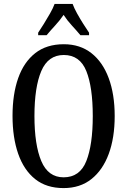

<svg xmlns="http://www.w3.org/2000/svg" viewBox="-20 -951 651 981"><path d="M305 10Q217 10 159.5 -36Q102 -82 73 -165Q44 -248 44 -359Q44 -470 73 -552Q102 -634 160 -679.5Q218 -725 306 -725Q389 -725 447 -679.5Q505 -634 535.5 -551.5Q566 -469 566 -358Q566 -247 535.5 -164.5Q505 -82 447 -36Q389 10 305 10ZM305 -45Q388 -45 421 -128Q454 -211 454 -358Q454 -506 421 -588Q388 -670 306 -670Q226 -670 191 -588Q156 -506 156 -358Q156 -211 191 -128Q226 -45 305 -45ZM175 -784Q188 -803 204 -829Q220 -855 235.5 -882Q251 -909 259 -931H351Q359 -909 374 -882Q389 -855 405.5 -829Q422 -803 435 -784V-771H391Q371 -795 347 -821Q323 -847 305 -875Q286 -847 262 -821Q238 -795 218 -771H175Z"/></svg>

Font: Noto Serif Tamil ExtraCondensed Medium
Style: Regular
Weight: 500
Width: 2
Designer: Indian Type Foundry, Tom Grace, and the Monotype Design Team
Foundry: Monotype Imaging Inc.
Version: Version 2.004; ttfautohint (v1.8.4.7-5d5b)